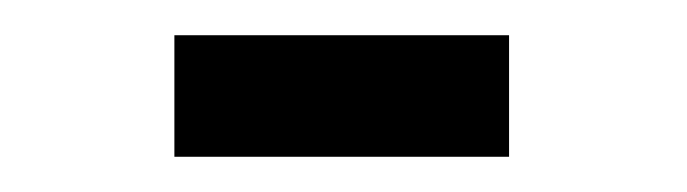

<svg xmlns="http://www.w3.org/2000/svg" viewBox="-20 -655 390 109"><path d="M79 -566V-635H269V-566Z"/></svg>

Font: Inconsolata ExtraCondensed SemiBold
Style: Regular
Weight: 600
Width: 2
Monospace: yes
Designer: Raph Levien, Cyreal, Brenton Simpson
Foundry: Raph Levien, Cyreal, Google
Version: Version 3.001; ttfautohint (v1.8.2.53-6de2)